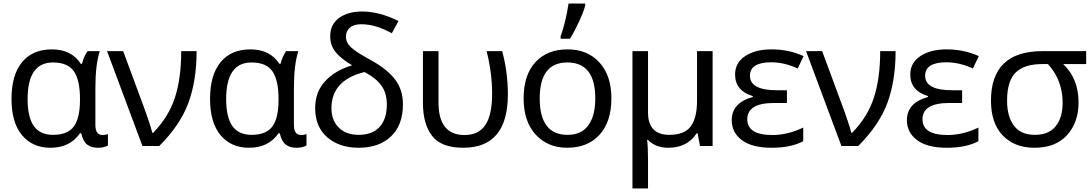

<svg xmlns="http://www.w3.org/2000/svg" viewBox="-20 -825 6172 1085"><path d="M265 10Q164 10 104.5 -61Q45 -132 45 -266Q45 -401 104.5 -473.5Q164 -546 273 -546Q384 -546 437 -464H443Q455 -509 475 -536H544Q519 -461 519 -326V-118Q519 -62 560 -62Q575 -62 590 -67V-3Q568 10 534 10Q495 10 472 -8.5Q449 -27 439 -72H432Q376 10 265 10ZM280 -63Q362 -63 397 -110Q432 -157 432 -261V-267Q432 -372 397.5 -422Q363 -472 279 -472Q136 -472 136 -265Q136 -163 171 -113Q206 -63 280 -63Z M585 -536H676L783 -247Q827 -129 841 -74H845Q933 -164 968.5 -273.5Q1004 -383 1004 -536H1091Q1091 -370 1045 -244.5Q999 -119 880 0H785Z M1387 10Q1286 10 1226.5 -61Q1167 -132 1167 -266Q1167 -401 1226.5 -473.5Q1286 -546 1395 -546Q1506 -546 1559 -464H1565Q1577 -509 1597 -536H1666Q1641 -461 1641 -326V-118Q1641 -62 1682 -62Q1697 -62 1712 -67V-3Q1690 10 1656 10Q1617 10 1594 -8.5Q1571 -27 1561 -72H1554Q1498 10 1387 10ZM1402 -63Q1484 -63 1519 -110Q1554 -157 1554 -261V-267Q1554 -372 1519.5 -422Q1485 -472 1401 -472Q1258 -472 1258 -265Q1258 -163 1293 -113Q1328 -63 1402 -63Z M2026 -760Q2124 -760 2232 -706L2194 -637Q2103 -688 2022 -688Q1979 -688 1957 -668.5Q1935 -649 1935 -619Q1935 -584 1963.5 -557.5Q1992 -531 2069 -489Q2165 -437 2211 -378Q2257 -319 2257 -236Q2257 -118 2189.5 -54Q2122 10 2007 10Q1897 10 1829 -49.5Q1761 -109 1761 -214Q1761 -306 1818 -367Q1875 -428 1970 -456Q1909 -491 1877.5 -529.5Q1846 -568 1846 -620Q1846 -687 1896 -723.5Q1946 -760 2026 -760ZM2040 -418Q1853 -372 1853 -213Q1853 -146 1894 -104.5Q1935 -63 2007 -63Q2084 -63 2125 -107.5Q2166 -152 2166 -235Q2166 -300 2134.5 -342.5Q2103 -385 2040 -418Z M2598 10Q2473 10 2421.5 -57.5Q2370 -125 2370 -243V-536H2458V-246Q2458 -62 2605 -62Q2685 -62 2723 -119Q2761 -176 2761 -296Q2761 -412 2730 -536H2818Q2850 -416 2850 -292Q2850 10 2598 10Z M3148 -606V-620Q3177 -700 3193 -805H3287V-794Q3279 -761 3253 -704.5Q3227 -648 3201 -606ZM3435 -269Q3435 -137 3368 -63.5Q3301 10 3185 10Q3076 10 3007.5 -64Q2939 -138 2939 -269Q2939 -401 3005.5 -473.5Q3072 -546 3188 -546Q3299 -546 3367 -472.5Q3435 -399 3435 -269ZM3030 -269Q3030 -63 3187 -63Q3266 -63 3305 -117Q3344 -171 3344 -269Q3344 -472 3186 -472Q3030 -472 3030 -269Z M4007 -536V0H3936L3922 -72H3917Q3864 10 3756 10Q3684 10 3641 -35H3637Q3642 5 3642 84V240H3554V-536H3642V-190Q3642 -63 3762 -63Q3848 -63 3883.5 -111Q3919 -159 3919 -257V-536Z M4427 -315V-243H4354Q4203 -243 4203 -151Q4203 -62 4345 -62Q4431 -62 4519 -104V-27Q4450 10 4340 10Q4230 10 4172.5 -33Q4115 -76 4115 -146Q4115 -244 4234 -277V-282Q4134 -312 4134 -404Q4134 -470 4191 -508Q4248 -546 4340 -546Q4437 -546 4521 -508L4488 -438Q4411 -473 4339 -473Q4218 -473 4218 -397Q4218 -315 4371 -315Z M4535 -536H4626L4733 -247Q4777 -129 4791 -74H4795Q4883 -164 4918.5 -273.5Q4954 -383 4954 -536H5041Q5041 -370 4995 -244.5Q4949 -119 4830 0H4735Z M5417 -315V-243H5344Q5193 -243 5193 -151Q5193 -62 5335 -62Q5421 -62 5509 -104V-27Q5440 10 5330 10Q5220 10 5162.5 -33Q5105 -76 5105 -146Q5105 -244 5224 -277V-282Q5124 -312 5124 -404Q5124 -470 5181 -508Q5238 -546 5330 -546Q5427 -546 5511 -508L5478 -438Q5401 -473 5329 -473Q5208 -473 5208 -397Q5208 -315 5361 -315Z M6075 -246Q6075 -133 6010 -61.5Q5945 10 5826 10Q5713 10 5646.5 -59.5Q5580 -129 5580 -256Q5580 -536 5871 -536H6118V-463H5988Q6075 -381 6075 -246ZM5671 -256Q5671 -167 5709.5 -115Q5748 -63 5828 -63Q5907 -63 5946 -112Q5985 -161 5985 -244Q5985 -372 5902 -463H5871Q5768 -463 5719.5 -415Q5671 -367 5671 -256Z"/></svg>

Font: Advent Sans Logo
Style: Regular
Weight: 400
Designer: Types & Symbols
Foundry: Types & Symbols
Version: Version 1.002